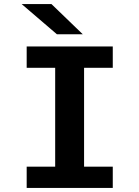

<svg xmlns="http://www.w3.org/2000/svg" viewBox="-20 -930 690 950"><path d="M112 0V-105.5H253V-594.5H112V-700H538V-594.5H396V-105.5H538V0ZM261.5 -760.5 87 -910H234.5L389.5 -760.5Z"/></svg>

Font: Trispace SemiBold
Style: Regular
Weight: 600
Designer: Tyler Finck
Foundry: Etcetera Type Company
Version: Version 1.210; ttfautohint (v1.8.3)